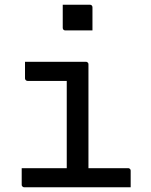

<svg xmlns="http://www.w3.org/2000/svg" viewBox="-20 -794 640 814"><path d="M263 -56V-96Q263 -117 263 -138.5Q263 -160 263 -181Q263 -208 263 -235Q263 -262 263 -289Q263 -316 263 -343Q263 -370 263 -397Q263 -424 263 -451H248Q223 -451 198 -451Q173 -451 148 -451Q123 -451 97 -451Q94 -451 91.5 -452.5Q89 -454 87.5 -456.5Q86 -459 86 -462Q86 -480 86 -497Q86 -514 86 -532Q129 -532 172 -532Q215 -532 258 -532Q301 -532 344 -532Q348 -532 350 -530.5Q352 -529 353.5 -527Q355 -525 355 -521Q355 -473 355 -425.5Q355 -378 355 -331Q355 -284 355 -237.5Q355 -191 355 -145.5Q355 -100 355 -56ZM72 -81H523Q527 -81 529 -79.5Q531 -78 532.5 -76Q534 -74 534 -70Q534 -58 534 -46.5Q534 -35 534 -23.5Q534 -12 534 0H83Q80 0 77.5 -1.5Q75 -3 73.5 -5Q72 -7 72 -11Q72 -23 72 -34.5Q72 -46 72 -57.5Q72 -69 72 -81ZM246 -774Q260 -774 274.5 -774Q289 -774 303.5 -774Q318 -774 332.5 -774Q347 -774 361 -774Q366 -774 369 -771Q372 -768 372 -763V-665Q358 -665 343.5 -665Q329 -665 314.5 -665Q300 -665 285.5 -665Q271 -665 257 -665Q252 -665 249 -668Q246 -671 246 -676Z"/></svg>

Font: Rec Mono Linear
Style: Regular
Weight: 400
Monospace: yes
Version: Version 1.085; ttfautohint (v1.8.4.7-5d5b)